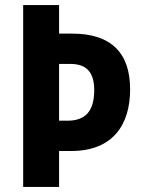

<svg xmlns="http://www.w3.org/2000/svg" viewBox="-20 -734 558 754"><path d="M491 -383C491 -525 418 -602 263 -602H212V-714H71V0H212V-141H259C426 -141 491 -247 491 -383ZM245 -260H212V-483H256C321 -483 350 -449 350 -380C350 -296 314 -260 245 -260Z"/></svg>

Font: Noto Sans Thai Looped Condensed
Style: Bold
Weight: 700
Width: 3
Designer: Sasikarn Vongin, Ben Mitchell
Foundry: The Fontpad Ltd
Version: Version 1.001